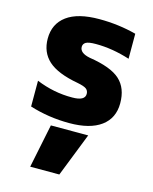

<svg xmlns="http://www.w3.org/2000/svg" viewBox="-120 -615 773 970"><g transform="rotate(15 266.0 -129.5)"><path d="M179.7 46.9H375L285.2 275.4H132.8ZM227.5 -377Q227.5 -344.7 281.2 -334Q395.5 -316.4 442.4 -273.4Q489.3 -230.5 489.3 -151.4Q489.3 -73.2 431.6 -30.8Q374 11.7 265.6 11.7Q158.2 11.7 58.6 -19.5V-154.3Q151.4 -116.2 247.1 -117.2Q313.5 -117.2 313.5 -153.3Q313.5 -169.9 301.8 -179.2Q290 -188.5 254.9 -195.3Q146.5 -214.8 98.6 -258.3Q50.8 -301.8 50.8 -373Q50.8 -450.2 108.4 -492.7Q166 -535.2 278.3 -535.2Q378.9 -535.2 471.7 -510.7V-379.9Q379.9 -409.2 293.9 -409.2Q254.9 -409.2 241.2 -400.9Q227.5 -392.6 227.5 -377Z"/></g></svg>

Font: Gen Shin Gothic Heavy
Style: Bold
Weight: 900
Designer: [Source Han Sans]
Ryoko NISHIZUKA  (kana & ideographs); Paul D. Hunt (Latin, Greek & Cyrillic); Wenlong ZHANG  (bopomofo
Version: Version 1.002.20150607